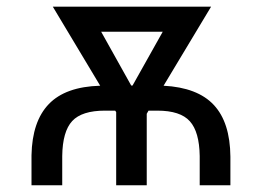

<svg xmlns="http://www.w3.org/2000/svg" viewBox="-20 -548 775 568"><path d="M73.2 0H164.1V-86.4C164.7 -134.9 174.6 -169.4 193.6 -189.9C212.6 -210.4 245 -220.7 290.5 -220.7H320.8L323.7 -216.3V0H414.1V-211.4L419.4 -220.7H445.3C490.9 -220.7 523 -210.2 541.7 -189.2C560.5 -168.2 570.1 -134 570.8 -86.4V0H661.6V-84.5C661 -152.2 644.6 -203.2 612.5 -237.5C580.5 -271.9 530.9 -290.9 463.9 -294.4L604.5 -528.3H136.2L276.4 -294.4C208 -292.5 157.4 -274.4 124.5 -240.2C91.6 -206.1 74.5 -155.6 73.2 -88.9ZM368.2 -294.9 279.3 -454.1H461.4L372.1 -294.9Z"/></svg>

Font: Roboto1
Style: rg
Weight: 400
Designer: Google
Version: Version 2.137; 2017